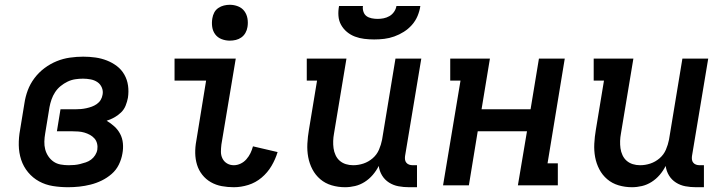

<svg xmlns="http://www.w3.org/2000/svg" viewBox="-20 -775 3040 803"><path d="M265 8Q232 8 201 3Q170 -2 143.5 -16.5Q117 -31 97.5 -54.5Q78 -78 68.5 -107Q59 -136 58.5 -168Q58 -200 64 -232L82 -342Q86 -370 96 -397Q106 -424 124 -448Q142 -472 166 -490Q190 -508 217 -519Q244 -530 272.5 -534Q301 -538 328 -538Q354 -538 379 -534.5Q404 -531 427 -522Q450 -513 469 -498.5Q488 -484 500 -463Q512 -442 515.5 -417Q519 -392 515 -366Q512 -350 505.5 -333.5Q499 -317 486 -304.5Q473 -292 457.5 -283.5Q442 -275 426 -270Q443 -260 458 -246.5Q473 -233 482.5 -215Q492 -197 494 -175.5Q496 -154 492 -133Q488 -109 477 -86.5Q466 -64 447 -47.5Q428 -31 405.5 -20Q383 -9 359 -3Q335 3 311.5 5.5Q288 8 265 8ZM267 -84Q279 -84 291 -85Q303 -86 315 -89Q327 -92 339 -96Q351 -100 361 -107.5Q371 -115 378 -126Q385 -137 387 -149Q389 -162 386 -174.5Q383 -187 375 -196Q367 -205 356 -211Q345 -217 333 -220.5Q321 -224 307.5 -225Q294 -226 281 -226H218L233 -318H296Q308 -318 319 -319Q330 -320 341.5 -322.5Q353 -325 364 -329Q375 -333 385 -340Q395 -347 401 -357Q407 -367 409 -379Q412 -394 406 -408.5Q400 -423 387.5 -431.5Q375 -440 359 -443Q343 -446 327 -446Q311 -446 294.5 -443.5Q278 -441 262.5 -433.5Q247 -426 233.5 -415Q220 -404 210.5 -389.5Q201 -375 195.5 -359Q190 -343 187 -327L169 -217Q166 -200 165.5 -183Q165 -166 169 -150.5Q173 -135 182 -121.5Q191 -108 204 -99Q217 -90 233.5 -87Q250 -84 267 -84Z M958 8Q932 8 907.5 3.5Q883 -1 862 -13Q841 -25 826 -44Q811 -63 804 -86Q797 -109 796.5 -134.5Q796 -160 801 -186L842 -438H710V-530H966L906 -171Q904 -155 904 -140Q904 -125 910.5 -112Q917 -99 929.5 -91.5Q942 -84 958 -84Q972 -84 986 -90.5Q1000 -97 1010.5 -109Q1021 -121 1027.5 -134.5Q1034 -148 1038 -163L1141 -139Q1132 -109 1115.5 -81Q1099 -53 1074 -32Q1049 -11 1018.5 -1.5Q988 8 958 8ZM941 -605Q923 -605 906.5 -611.5Q890 -618 880 -631.5Q870 -645 867.5 -662.5Q865 -680 868 -698Q870 -711 876 -722.5Q882 -734 893 -741.5Q904 -749 916.5 -752Q929 -755 941 -755Q959 -755 975.5 -748.5Q992 -742 1002 -728.5Q1012 -715 1015 -697.5Q1018 -680 1015 -662Q1013 -649 1006.5 -637.5Q1000 -626 989.5 -618.5Q979 -611 966.5 -608Q954 -605 941 -605Z M1423 8Q1394 8 1367 0Q1340 -8 1319.5 -25.5Q1299 -43 1286.5 -67Q1274 -91 1269 -118Q1264 -145 1265.5 -174Q1267 -203 1272 -232L1306 -438H1263V-530H1429L1377 -217Q1374 -201 1373.5 -185.5Q1373 -170 1375 -155Q1377 -140 1383.5 -126Q1390 -112 1401 -102.5Q1412 -93 1426.5 -88.5Q1441 -84 1457 -84Q1479 -84 1500 -91Q1521 -98 1538.5 -113Q1556 -128 1565 -149Q1574 -170 1578 -191L1634 -530H1742L1674 -122Q1673 -114 1674 -107Q1675 -100 1679.5 -94.5Q1684 -89 1691 -86.5Q1698 -84 1706 -84H1724V8H1691Q1668 8 1646.5 4Q1625 0 1607 -11.5Q1589 -23 1578 -41Q1567 -59 1564 -81Q1554 -61 1539 -43.5Q1524 -26 1505 -14Q1486 -2 1465 3Q1444 8 1423 8ZM1545 -610Q1524 -610 1503.5 -612.5Q1483 -615 1464.5 -622Q1446 -629 1431 -641.5Q1416 -654 1406.5 -671Q1397 -688 1395.5 -708.5Q1394 -729 1398 -750H1498Q1496 -738 1500 -726Q1504 -714 1513 -707.5Q1522 -701 1534.5 -698.5Q1547 -696 1559 -696Q1572 -696 1584.5 -698.5Q1597 -701 1608.5 -707.5Q1620 -714 1628 -725.5Q1636 -737 1638 -750H1738Q1735 -729 1726.5 -708.5Q1718 -688 1703 -671Q1688 -654 1669 -642Q1650 -630 1629 -622.5Q1608 -615 1587 -612.5Q1566 -610 1545 -610Z M1833 0 1906 -438H1863V-530H2029L1994 -318H2199L2234 -530H2342L2270 -92H2313V0H2146L2184 -226H1978L1941 0Z M2623 8Q2594 8 2567 0Q2540 -8 2519.5 -25.5Q2499 -43 2486.5 -67Q2474 -91 2469 -118Q2464 -145 2465.5 -174Q2467 -203 2472 -232L2506 -438H2463V-530H2629L2577 -217Q2574 -201 2573.5 -185.5Q2573 -170 2575 -155Q2577 -140 2583.5 -126Q2590 -112 2601 -102.5Q2612 -93 2626.5 -88.5Q2641 -84 2657 -84Q2679 -84 2700 -91Q2721 -98 2738.5 -113Q2756 -128 2765 -149Q2774 -170 2778 -191L2834 -530H2942L2874 -122Q2873 -114 2874 -107Q2875 -100 2879.5 -94.5Q2884 -89 2891 -86.5Q2898 -84 2906 -84H2924V8H2891Q2868 8 2846.5 4Q2825 0 2807 -11.5Q2789 -23 2778 -41Q2767 -59 2764 -81Q2754 -61 2739 -43.5Q2724 -26 2705 -14Q2686 -2 2665 3Q2644 8 2623 8Z"/></svg>

Font: Iosevka Curly Slab SmBdEx
Style: Italic
Weight: 600
Width: 7
Italic angle: -9°
Monospace: yes
Designer: Belleve Invis
Foundry: Belleve Invis
Version: Version 11.1.0; ttfautohint (v1.8.3)